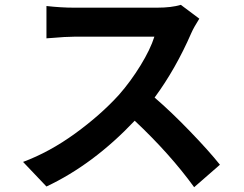

<svg xmlns="http://www.w3.org/2000/svg" viewBox="-20 -739 1017 801"><path d="M811.5 -661.1Q788.1 -624 778.3 -601.6Q712.9 -451.2 625 -332Q694.3 -272.5 772.9 -190.9Q851.6 -109.4 897.5 -51.8L790 42Q689.5 -96.7 542 -235.4Q369.1 -52.7 173.8 39.1L76.2 -63.5Q186.5 -104.5 293.5 -182.1Q400.4 -259.8 476.6 -343.8Q525.4 -399.4 566.4 -466.3Q607.4 -533.2 624 -585.9H288.1Q270.5 -585.9 247.1 -584.5Q223.6 -583 202.1 -581.1Q180.7 -579.1 173.8 -579.1V-713.9Q235.4 -707 288.1 -707H635.7Q695.3 -707 734.4 -718.8Z"/></svg>

Font: Min Sans Bold
Style: Regular
Weight: 700
Designer: Jinseong-Kim, NotoSansCJK, Nunito
Foundry: Jinseong-Kim
Version: Version 1.400;Glyphs 3.1.2 (3151)